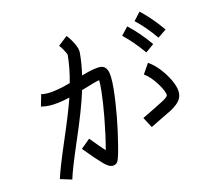

<svg xmlns="http://www.w3.org/2000/svg" viewBox="-118 -954 1236 1133"><g transform="rotate(-15 500.0 -388.0)"><path d="M117.2 17.6Q136.7 -44.9 198.2 -188.5Q266.6 -346.7 295.9 -432.6Q184.6 -406.2 120.1 -424.8L140.6 -495.1Q194.3 -479.5 320.3 -514.6Q343.8 -599.6 351.6 -676.8Q351.6 -686.5 335.9 -713.9Q327.1 -730.5 316.4 -743.2L374 -788.1Q387.7 -771.5 399.4 -750Q427.7 -702.1 423.8 -668.9Q418 -605.5 402.3 -539.1Q485.4 -563.5 520.5 -559.6Q544.9 -557.6 556.6 -532.2Q570.3 -502.9 561.5 -415Q554.7 -346.7 537.1 -250Q520.5 -163.1 502 -90.8Q482.4 -11.7 470.7 6.8Q459 22.5 440.4 22.5Q439.5 22.5 438.5 22.5Q418 22.5 387.7 -7.8Q371.1 -25.4 344.7 -54.7Q316.4 -87.9 289.1 -121.1L345.7 -168Q366.2 -142.6 393.6 -110.4Q410.2 -91.8 422.9 -77.1Q444.3 -155.3 464.8 -264.6Q481.4 -354.5 488.3 -418.9Q493.2 -461.9 492.2 -486.3Q466.8 -482.4 394.5 -460Q384.8 -457 379.9 -456.1Q348.6 -350.6 265.6 -160.2Q205.1 -19.5 187.5 39.1ZM793.9 -174.8Q747.1 -152.3 720.7 -138.7L686.5 -203.1Q714.8 -217.8 762.7 -240.2Q812.5 -264.6 830.1 -274.4Q849.6 -287.1 854.5 -294.9Q858.4 -315.4 828.1 -366.2Q793 -424.8 755.9 -450.2L796.9 -510.7Q851.6 -473.6 895.5 -396.5Q945.3 -307.6 918.9 -259.8Q910.2 -243.2 890.6 -228Q871.1 -212.9 852.5 -203.1Q834 -193.4 793.9 -174.8ZM803.7 -572.3Q750 -648.4 691.4 -704.1L734.4 -750Q798.8 -690.4 855.5 -609.4ZM895.5 -637.7Q842.8 -713.9 784.2 -768.6L827.1 -815.4Q890.6 -755.9 948.2 -673.8Z"/></g></svg>

Font: irohakakuC Regular
Style: Regular
Weight: 400
Designer: [Source Han Sans]
Ryoko NISHIZUKA Ë•øÂ°öÊ∂ºÂ≠ê (kana & ideographs); Paul D. Hunt (Latin, Greek & Cyrillic); Wenlong ZHAN
Version: Version 1.001.20160904